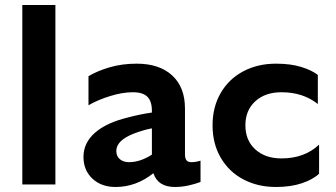

<svg xmlns="http://www.w3.org/2000/svg" viewBox="-20 -736 1341 766"><path d="M201 -716V0H69V-716Z M592 -45Q523 10 441 10Q384 10 348.5 -23.5Q313 -57 313 -110Q313 -166 359 -206.5Q405 -247 493 -268Q538 -280 586 -287V-294Q586 -332 568 -350Q550 -368 510 -368Q469 -368 420 -353Q371 -338 333 -316V-432Q368 -453 417.5 -467.5Q467 -482 525 -482Q616 -482 667 -435Q718 -388 718 -303V-120Q718 -104 724 -96.5Q730 -89 744 -89Q760 -89 780 -95V-10Q759 -2 732 4Q705 10 678 10Q610 10 592 -45ZM495 -89Q539 -89 586 -119V-224Q550 -217 514 -203Q480 -190 462 -172.5Q444 -155 444 -134Q444 -113 458 -101Q472 -89 495 -89Z M1081 10Q1008 10 950.5 -20.5Q893 -51 860.5 -107Q828 -163 828 -236Q828 -309 860.5 -365Q893 -421 950.5 -451.5Q1008 -482 1081 -482Q1139 -482 1181.5 -469Q1224 -456 1248 -437V-321Q1189 -368 1103 -368Q1038 -368 998.5 -332Q959 -296 959 -236Q959 -176 998.5 -140Q1038 -104 1103 -104Q1195 -104 1253 -159V-43Q1229 -20 1184.5 -5Q1140 10 1081 10Z"/></svg>

Font: Madhuban SemiBold
Style: Regular
Weight: 600
Designer: jaikishan Patel
Foundry: MagicType
Version: Version 1.000